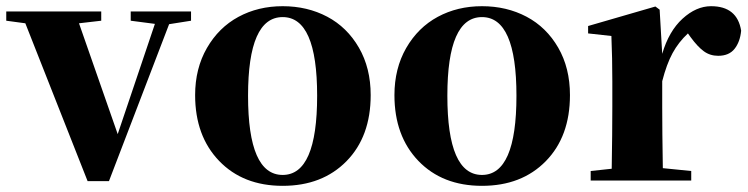

<svg xmlns="http://www.w3.org/2000/svg" viewBox="-30 -583 2415 620"><path d="M586.9 -545.9V-516.1L516.1 -504.9L321.8 2H252.9L51.8 -507.8L-9.8 -516.1V-545.9H296.9V-516.1L225.1 -507.8L350.1 -149.9L470.2 -505.9L392.1 -516.1V-545.9Z M600.1 -275.9Q600.1 -361.8 638.2 -428Q676.3 -494.1 740 -528.6Q803.7 -563 882.8 -563Q962.4 -563 1026.6 -529.1Q1090.8 -495.1 1128.9 -429.2Q1167 -363.3 1167 -275.9Q1167 -142.1 1088.9 -62.5Q1010.7 17.1 882.8 17.1Q754.9 17.1 677.5 -63.5Q600.1 -144 600.1 -275.9ZM882.8 -18.1Q994.1 -18.1 994.1 -273.9Q994.1 -527.8 882.8 -527.8Q771 -527.8 771 -273.9Q771 -18.1 882.8 -18.1Z M1243.7 -275.9Q1243.7 -361.8 1281.7 -428Q1319.8 -494.1 1383.5 -528.6Q1447.3 -563 1526.4 -563Q1606 -563 1670.2 -529.1Q1734.4 -495.1 1772.5 -429.2Q1810.5 -363.3 1810.5 -275.9Q1810.5 -142.1 1732.4 -62.5Q1654.3 17.1 1526.4 17.1Q1398.4 17.1 1321 -63.5Q1243.7 -144 1243.7 -275.9ZM1526.4 -18.1Q1637.7 -18.1 1637.7 -273.9Q1637.7 -527.8 1526.4 -527.8Q1414.6 -527.8 1414.6 -273.9Q1414.6 -18.1 1526.4 -18.1Z M2100.1 -551.8 2108.4 -409.2Q2129.9 -482.4 2174.1 -522.7Q2218.3 -563 2266.1 -563Q2350.6 -563 2363.3 -483.9Q2359.9 -447.8 2342 -425.3Q2324.2 -402.8 2289.1 -402.8Q2262.7 -402.8 2242.7 -417.5Q2222.7 -432.1 2200.2 -462.9L2191.4 -475.1Q2161.1 -446.8 2141.8 -411.4Q2122.6 -376 2108.4 -320.8V-237.8Q2108.4 -158.2 2110.4 -40L2202.1 -30.8V0H1877.4V-30.8L1945.3 -38.1Q1947.3 -154.3 1947.3 -237.8V-320.8Q1947.3 -395 1944.3 -466.8L1869.1 -475.1V-499L2086.4 -562Z"/></svg>

Font: Noto Serif JP Black
Style: Regular
Weight: 900
Designer: Ryoko NISHIZUKA  (kana & ideographs); Frank Grießhammer (Latin, Greek & Cyrillic); Wenlong ZHANG  (bopomofo); Sandoll Co
Foundry: Adobe Systems Incorporated
Version: Version 1.001;PS 1.001;hotconv 16.6.54;makeotf.lib2.5.65590